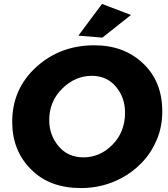

<svg xmlns="http://www.w3.org/2000/svg" viewBox="-20 -942 851 975"><path d="M392 13Q313 13 250 -9.8Q187 -32.5 137.5 -82Q42 -177 42 -323Q42 -490 163.5 -601Q285 -712 459 -712Q611 -712 707.5 -619Q804 -527.5 804 -377Q804 -297.5 776 -231.8Q748 -166 701 -116.8Q654 -67.5 595.5 -37Q501 13 392 13ZM404 -143Q488 -143 551.5 -207.5Q615 -272 615 -370Q615 -447 568.5 -502Q522 -557 446 -557Q362 -557 296 -492Q230 -427 230 -332Q230 -256 277.5 -199.5Q325 -143 404 -143ZM500 -751 378 -761 498 -922 645 -866Z"/></svg>

Font: Argentum Novus
Style: Bold Italic
Weight: 700
Designer: Julieta Ulanovsky (font) & Cristiano Sobral (main changes)
Foundry: Julieta Ulanovsky (font) & Cristiano Sobral (main changes)
Version: Version 3.00;November 27, 2020;FontCreator 13.0.0.2655 64-bi